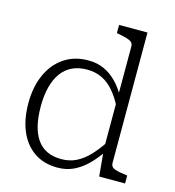

<svg xmlns="http://www.w3.org/2000/svg" viewBox="-113 -854 876 960"><g transform="rotate(15 325.0 -373.5)"><path d="M532 -83Q532 -61 554.5 -53.5Q577 -46 614 -42L619 -41V0H485L473 -130L472 -133V-669Q472 -684 463.5 -691.5Q455 -699 438 -704Q421 -709 394 -714L385 -716V-758H532ZM284 -547Q328 -547 364 -531Q400 -515 430 -484.5Q460 -454 484 -410L480 -356Q457 -402 429.5 -434.5Q402 -467 367.5 -484Q333 -501 289 -501Q246 -501 213 -485.5Q180 -470 157.5 -439.5Q135 -409 123.5 -364.5Q112 -320 112 -264Q112 -209 122 -166.5Q132 -124 152.5 -94.5Q173 -65 204.5 -50Q236 -35 279 -35Q321 -35 355.5 -52Q390 -69 420.5 -101Q451 -133 480 -177L483 -128Q453 -84 420.5 -53Q388 -22 351.5 -5.5Q315 11 271 11Q200 11 150 -23.5Q100 -58 74 -119.5Q48 -181 48 -264Q48 -347 76.5 -411Q105 -475 158 -511Q211 -547 284 -547Z"/></g></svg>

Font: Roboto Serif 20pt ExtraLight
Style: Regular
Weight: 250
Version: Version 1.008